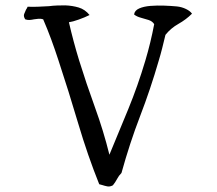

<svg xmlns="http://www.w3.org/2000/svg" viewBox="-20 -679 810 716"><path d="M696 -628Q674 -606 645.5 -590Q617 -574 597 -549Q591 -524 585 -500Q579 -476 572 -453Q541 -346 502.5 -246Q464 -146 433 -34Q423 -24 416.5 -11.5Q410 1 401 12Q390 18 380 16Q370 14 361 11Q353 9 350 8Q307 -99 271.5 -219Q236 -339 198 -454Q185 -494 171 -532Q157 -570 141 -607Q132 -610 123.5 -609Q115 -608 107 -607Q98 -605 90 -604.5Q82 -604 74 -607Q67 -618 70 -626.5Q73 -635 77 -643Q79 -646 80.5 -648.5Q82 -651 83 -654Q103 -653 123 -654Q143 -655 163 -656Q178 -658 193.5 -658.5Q209 -659 223 -659Q250 -658 273.5 -651Q297 -644 314 -623Q296 -614 273.5 -606Q251 -598 237 -596Q245 -561 254.5 -525.5Q264 -490 275 -454Q302 -367 334 -279Q366 -191 388 -102Q423 -186 458.5 -272.5Q494 -359 522 -453Q542 -520 555 -589Q548 -600 534 -604.5Q520 -609 505 -613Q490 -617 480 -625Q482 -640 499 -647.5Q516 -655 541 -657Q566 -659 592.5 -658Q619 -657 640 -655Q658 -653 673.5 -645.5Q689 -638 696 -628Z"/></svg>

Font: Yuji Syuku
Style: Regular
Weight: 400
Designer: Kataoka Yuji
Foundry: Kinuta Font Factory
Version: Version 3.002